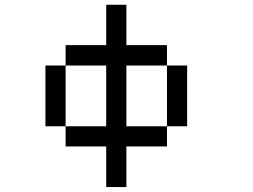

<svg xmlns="http://www.w3.org/2000/svg" viewBox="-20 -712 1040 790"><path d="M167 -192.4V-442.4H250V-526.4H417V-692.4H500V-526.4H667V-442.4H750V-192.4H667V-442.4H500V-192.4H667V-109.4H500V57.6H417V-109.4H250V-192.4H417V-442.4H250V-192.4Z"/></svg>

Font: KH Dot Kodenmachou 12
Style: Regular
Weight: 400
Designer: Original version for X68000 by Keitarou Hiraki (http://hp.vector.co.jp/authors/VA000874/) / TrueType conversion by Homem
Version: Version 1.00.20150527